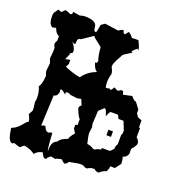

<svg xmlns="http://www.w3.org/2000/svg" viewBox="-132 -808 884 949"><g transform="rotate(20 310.0 -333.0)"><path d="M142 -499H150L135 -464L160 -469V-447L151 -430C163 -423 210 -407 234 -404C244 -422 272 -447 302 -456L303 -459C289 -466 283 -489 279 -499H287C288 -500 290 -504 292 -511C286 -524 282 -546 279 -580L237 -613L231 -621L173 -582H172C163 -582 157 -579 157 -559V-551H150C143 -551 139 -556 138 -560V-557C151 -542 160 -528 160 -512V-508C157 -505 153 -500 142 -499ZM258 17 234 12H233L216 27L218 32H209C204 32 199 30 188 7C166 12 157 19 149 30C144 27 127 12 91 7L73 22H71C65 21 58 18 40 12C38 13 38 13 32 17H30C15 15 6 -9 0 -53C45 -70 51 -103 71 -111C71 -125 64 -137 59 -147L71 -169V-182L67 -215C69 -220 70 -228 70 -237C70 -257 65 -282 58 -292C65 -304 71 -312 74 -353C70 -364 67 -372 67 -380C70 -404 71 -417 71 -420L63 -441C66 -469 67 -486 67 -497L60 -512V-522L67 -537V-560C52 -565 43 -584 40 -594L27 -590H21C6 -597 1 -616 1 -645C1 -660 6 -661 19 -682L38 -676L52 -691H60L84 -681C88 -683 92 -687 92 -688V-697C121 -693 124 -691 128 -691L150 -696H151C253 -696 200 -642 233 -641C235 -645 237 -656 242 -683L261 -696L333 -686C343 -694 349 -696 353 -696H359C360 -689 360 -682 371 -680C374 -685 380 -692 385 -698C393 -692 403 -686 408 -675L443 -676L457 -645L460 -628L452 -634C446 -629 434 -618 430 -612L437 -608L395 -581C387 -567 364 -527 364 -514V-506C371 -493 375 -482 375 -473V-471C372 -463 368 -447 368 -428C368 -421 369 -399 374 -399C380 -399 393 -406 398 -397C402 -400 401 -400 412 -416C422 -410 429 -406 433 -406C435 -406 438 -407 445 -414H458L463 -396L509 -406C522 -391 523 -389 536 -385L560 -353V-334L571 -317L593 -308V-271H599V-221C606 -215 608 -214 614 -200V-189C607 -176 603 -168 593 -159V-131L586 -119C577 -111 575 -110 567 -109C571 -96 572 -87 573 -73L550 -42H525C525 -29 524 -28 517 -13C502 -9 497 -6 482 7C467 6 464 4 458 -3C440 -3 433 -1 422 7H413C401 0 398 -1 394 -1C391 -2 389 -2 385 -2C366 -2 341 6 326 7C323 14 317 18 312 22H305L287 7C260 13 262 13 258 17ZM293 -156V-177H300C304 -177 304 -178 304 -180V-210C294 -216 279 -256 279 -258C279 -263 280 -272 289 -275V-277L277 -306L256 -302L218 -307L211 -312H194V-299L186 -306C179 -312 173 -316 165 -317V-298C162 -288 158 -278 143 -276L136 -122V-117C136 -115 136 -115 139 -115C147 -120 148 -120 151 -120H156C161 -108 166 -95 182 -94C185 -97 190 -99 195 -99H200C202 -80 203 -23 210 -6C211 -22 207 -56 237 -67C246 -82 262 -92 283 -98C285 -107 292 -119 306 -135C305 -137 299 -148 293 -156ZM528 -225V-231L510 -276H483C478 -289 479 -289 472 -295H436C431 -291 431 -293 425 -279L420 -267L416 -279C410 -297 410 -298 401 -303L375 -279L371 -208H372C372 -204 373 -199 375 -194L371 -162C371 -151 375 -132 381 -107C395 -106 408 -101 416 -94H426C436 -101 444 -103 455 -104V-113H498L515 -130C515 -146 517 -145 523 -158V-205C529 -218 528 -217 528 -225ZM455 -209H479V-180H455Z"/></g></svg>

Font: GNUTypewriter
Style: Standard
Weight: 400
Version: Version 001.000